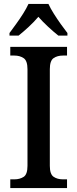

<svg xmlns="http://www.w3.org/2000/svg" viewBox="-20 -951 391 971"><path d="M32 0V-44H53Q80 -44 99.5 -56.5Q119 -69 119 -112V-601Q119 -644 99.5 -657Q80 -670 53 -670H32V-714H319V-670H298Q270 -670 251 -657Q232 -644 232 -601V-112Q232 -70 251 -57Q270 -44 298 -44H319V0ZM28 -784Q42 -803 61 -829Q80 -855 97 -882Q114 -909 124 -931H225Q235 -909 252 -882Q269 -855 287.5 -829Q306 -803 321 -784V-771H275Q251 -790 223 -816Q195 -842 174 -866Q153 -841 125.5 -815.5Q98 -790 74 -771H28Z"/></svg>

Font: Noto Serif Khmer SemiCondensed Medium
Style: Regular
Weight: 500
Width: 4
Designer: Danh Hong and the Monotype Design Team
Foundry: Monotype Imaging Inc.
Version: Version 2.004; ttfautohint (v1.8.4.7-5d5b)